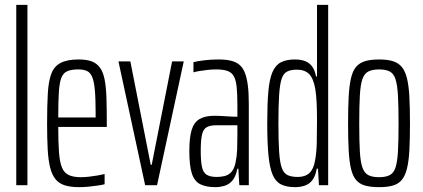

<svg xmlns="http://www.w3.org/2000/svg" viewBox="-20 -763 1743 791"><path d="M47 0V-743H93V0Z M306 8Q271 8 247 0.5Q223 -7 208.5 -25Q194 -43 186.5 -73Q179 -103 176.5 -147.5Q174 -192 174 -254Q174 -328 177 -378.5Q180 -429 191.5 -459.5Q203 -490 230 -504Q257 -518 304 -518Q337 -518 358 -510Q379 -502 392 -484Q405 -466 411 -435.5Q417 -405 418.5 -361Q420 -317 420 -256V-240H220Q220 -177 223 -136.5Q226 -96 235 -73.5Q244 -51 263 -42Q282 -33 313 -33Q328 -33 346 -35Q364 -37 381.5 -40Q399 -43 411 -46V-4Q400 -1 382.5 1.5Q365 4 345.5 6Q326 8 306 8ZM374 -259V-298Q374 -359 370.5 -394.5Q367 -430 359 -447.5Q351 -465 337.5 -471Q324 -477 302 -477Q275 -477 258 -470Q241 -463 233 -443Q225 -423 222.5 -384Q220 -345 220 -279H394Z M578 0 468 -510H517L601 -84H605L689 -510H737L627 0Z M867 8Q829 8 805 -4Q781 -16 770.5 -48Q760 -80 760 -140Q760 -196 769.5 -227.5Q779 -259 802 -272.5Q825 -286 863 -286Q873 -286 885.5 -285.5Q898 -285 911.5 -284Q925 -283 937 -282.5Q949 -282 958 -282V-328Q958 -375 955 -404.5Q952 -434 943 -449.5Q934 -465 916.5 -471Q899 -477 870 -477Q853 -477 835.5 -475Q818 -473 802.5 -470.5Q787 -468 777 -465V-507Q793 -511 820.5 -514.5Q848 -518 881 -518Q910 -518 931 -513Q952 -508 966 -496.5Q980 -485 988.5 -464Q997 -443 1001 -411.5Q1005 -380 1005 -335V0H966L962 -68H958Q951 -34 936.5 -18Q922 -2 903.5 3Q885 8 867 8ZM873 -34Q889 -34 904.5 -37.5Q920 -41 932 -53Q944 -65 950 -91Q956 -119 957 -146Q958 -173 958 -207V-247H873Q847 -247 832.5 -239.5Q818 -232 812.5 -209.5Q807 -187 807 -141Q807 -99 812 -75.5Q817 -52 831.5 -43Q846 -34 873 -34Z M1196 8Q1160 8 1137.5 -3.5Q1115 -15 1103 -43.5Q1091 -72 1086 -123.5Q1081 -175 1081 -255Q1081 -335 1085.5 -386Q1090 -437 1102.5 -466Q1115 -495 1137.5 -506.5Q1160 -518 1195 -518Q1220 -518 1237.5 -511Q1255 -504 1266 -489Q1277 -474 1282 -448H1286V-743H1332V0H1294L1290 -68H1285Q1279 -35 1265.5 -19Q1252 -3 1233.5 2.5Q1215 8 1196 8ZM1207 -34Q1237 -34 1254.5 -50Q1272 -66 1278 -102Q1284 -134 1285 -173Q1286 -212 1286 -268Q1286 -305 1284.5 -338Q1283 -371 1279 -396Q1271 -441 1253 -458.5Q1235 -476 1203 -476Q1179 -476 1163.5 -468.5Q1148 -461 1140.5 -439Q1133 -417 1130 -372.5Q1127 -328 1127 -255Q1127 -182 1130 -137.5Q1133 -93 1141 -71Q1149 -49 1165 -41.5Q1181 -34 1207 -34Z M1542 8Q1507 8 1484 1.5Q1461 -5 1447 -21.5Q1433 -38 1426 -68Q1419 -98 1416.5 -143.5Q1414 -189 1414 -254Q1414 -319 1416.5 -365Q1419 -411 1426 -441Q1433 -471 1447 -487.5Q1461 -504 1484 -511Q1507 -518 1542 -518Q1576 -518 1598.5 -511Q1621 -504 1635 -487.5Q1649 -471 1656.5 -441Q1664 -411 1666.5 -365Q1669 -319 1669 -254Q1669 -189 1666.5 -143.5Q1664 -98 1656.5 -68Q1649 -38 1635 -21.5Q1621 -5 1598.5 1.5Q1576 8 1542 8ZM1542 -33Q1569 -33 1585.5 -41.5Q1602 -50 1609.5 -73Q1617 -96 1619.5 -139.5Q1622 -183 1622 -254Q1622 -325 1619.5 -369Q1617 -413 1609.5 -436.5Q1602 -460 1585.5 -468.5Q1569 -477 1542 -477Q1514 -477 1497.5 -468.5Q1481 -460 1473 -437Q1465 -414 1462.5 -369.5Q1460 -325 1460 -254Q1460 -183 1462.5 -139.5Q1465 -96 1473 -73Q1481 -50 1497.5 -41.5Q1514 -33 1542 -33Z"/></svg>

Font: Saira UltraCondensed Light
Style: Regular
Weight: 300
Width: 1
Designer: Hector Gatti with collaboration of the Omnibus-Type team
Foundry: Omnibus-Type
Version: Version 1.101